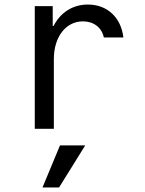

<svg xmlns="http://www.w3.org/2000/svg" viewBox="-20 -567 640 845"><path d="M217 0V-307C217 -405 270 -473 345 -473C392 -473 428 -446 437 -402H523C513 -490 452 -547 367 -547C300 -547 246 -512 216 -453H212V-540H133V0ZM355 73H244L167 258H240Z"/></svg>

Font: CommitMonoNiceRocks
Style: Regular
Weight: 400
Monospace: yes
Designer: Eigil Nikolajsen
Foundry: Eigil Nikolajsen
Version: Version 1.143